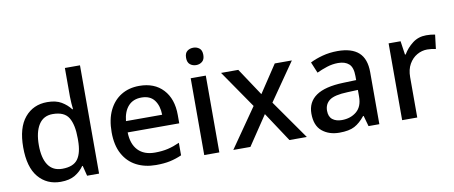

<svg xmlns="http://www.w3.org/2000/svg" viewBox="-67 -1038 3140 1327"><g transform="rotate(-10 1503.0 -375.0)"><path d="M268 10Q171 10 112 -60Q53 -130 53 -269Q53 -407 112.5 -478Q172 -549 270 -549Q331 -549 369.5 -526Q408 -503 433 -470H438Q436 -484 434 -511.5Q432 -539 432 -558V-760H538V0H454L436 -72H432Q408 -37 369 -13.5Q330 10 268 10ZM294 -77Q372 -77 403.5 -120.5Q435 -164 435 -252V-267Q435 -361 405 -411Q375 -461 293 -461Q228 -461 195 -409Q162 -357 162 -266Q162 -175 195 -126Q228 -77 294 -77Z M916 -549Q1022 -549 1083 -483.5Q1144 -418 1144 -305V-246H782Q784 -164 826 -120Q868 -76 944 -76Q995 -76 1035.5 -85.5Q1076 -95 1118 -114V-26Q1077 -8 1035.5 1Q994 10 937 10Q859 10 799.5 -21Q740 -52 706.5 -113.5Q673 -175 673 -266Q673 -356 703.5 -419Q734 -482 788.5 -515.5Q843 -549 916 -549ZM917 -467Q859 -467 825 -430Q791 -393 784 -325H1038Q1037 -388 1007.5 -427.5Q978 -467 917 -467Z M1330 -744Q1354 -744 1372 -730Q1390 -716 1390 -683Q1390 -651 1372 -636.5Q1354 -622 1330 -622Q1305 -622 1287 -636.5Q1269 -651 1269 -683Q1269 -716 1287 -730Q1305 -744 1330 -744ZM1382 -539V0H1276V-539Z M1671 -275 1489 -539H1610L1738 -346L1866 -539H1986L1803 -275L1996 0H1874L1738 -206L1600 0H1480Z M2308 -548Q2406 -548 2455.5 -503.5Q2505 -459 2505 -365V0H2429L2408 -75H2404Q2369 -31 2330.5 -10.5Q2292 10 2224 10Q2151 10 2103 -29.5Q2055 -69 2055 -153Q2055 -234 2117.5 -277.5Q2180 -321 2309 -325L2400 -328V-356Q2400 -417 2373 -441.5Q2346 -466 2297 -466Q2257 -466 2218.5 -453.5Q2180 -441 2146 -425L2114 -502Q2151 -521 2201 -534.5Q2251 -548 2308 -548ZM2327 -256Q2235 -253 2200 -227Q2165 -201 2165 -154Q2165 -112 2190 -92.5Q2215 -73 2255 -73Q2317 -73 2358.5 -107.5Q2400 -142 2400 -212V-259Z M2930 -549Q2964 -549 2992 -543L2980 -444Q2968 -447 2952 -449Q2936 -451 2920 -451Q2882 -451 2848 -431.5Q2814 -412 2792.5 -374.5Q2771 -337 2771 -283V0H2665V-539H2749L2763 -443H2768Q2793 -486 2834 -517.5Q2875 -549 2930 -549Z"/></g></svg>

Font: Noto Sans Thai Looped Medium
Style: Regular
Weight: 500
Designer: Sasikarn Vongin, Ben Mitchell
Foundry: The Fontpad Ltd
Version: Version 1.001; ttfautohint (v1.8.4.7-5d5b)